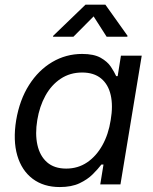

<svg xmlns="http://www.w3.org/2000/svg" viewBox="-20 -775 645 807"><path d="M231.4 11.2Q163.6 11.2 117.4 -23.4Q71.3 -58.1 52.7 -121.3Q34.2 -184.6 47.9 -269.5Q62.5 -355.5 102.1 -417.7Q141.6 -480 199.5 -514.2Q257.3 -548.3 325.2 -548.3Q374.5 -548.3 403.1 -532.2Q431.6 -516.1 446 -494.4Q460.4 -472.7 468.3 -455.1H474.6L488.3 -541H575.7L486.3 0H401.4L415 -83.5H406.2Q392.1 -64.9 369.9 -42.7Q347.7 -20.5 314 -4.6Q280.3 11.2 231.4 11.2ZM258.3 -66.4Q307.6 -66.4 346.2 -92.5Q384.8 -118.7 410.4 -164.6Q436 -210.4 445.3 -270.5Q455.6 -330.6 445.3 -375.5Q435.1 -420.4 404.8 -445.3Q374.5 -470.2 325.2 -470.2Q274.4 -470.2 235.1 -444.1Q195.8 -418 170.9 -372.8Q146 -327.6 136.7 -270.5Q127 -212.4 137.2 -166Q147.5 -119.6 177.7 -93Q208 -66.4 258.3 -66.4ZM288.6 -620.6H202.6L203.6 -624.5L339.4 -755.4H422.9L516.1 -624.5L515.1 -620.6H428.2L373.5 -706.1Z"/></svg>

Font: Inter 17pt
Style: Italic
Weight: 400
Italic angle: -9.3988°
Version: Version 4.001;git-66647c0bb